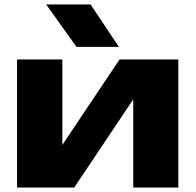

<svg xmlns="http://www.w3.org/2000/svg" viewBox="-20 -836 872 856"><path d="M311 0 574 -393V0H775V-571H513L258 -190V-571H56V0ZM384 -816H186L321 -627H510Z"/></svg>

Font: Bounded
Style: Bold
Weight: 700
Designer: Vlad Churkin
Version: Version 3.0